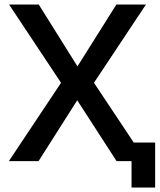

<svg xmlns="http://www.w3.org/2000/svg" viewBox="-20 -710 704 846"><path d="M569.3 -82H663.6V116.2H559.6V0H493.7L320.3 -268.1L149.9 0H19L249 -345.2L20 -689.9H150.9L321.3 -417.5L492.7 -689.9H623L394 -345.2Z"/></svg>

Font: Acari Sans SemiBold
Style: Regular
Weight: 600
Designer: Alfredo Marco Pradil and Stefan Peev
Foundry: Hanken Design Co.
Version: Version 1.045;January 11, 2019;FontCreator 11.5.0.2425 64-bi